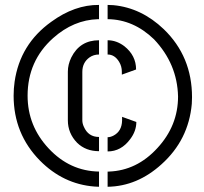

<svg xmlns="http://www.w3.org/2000/svg" viewBox="-20 -712 813 764"><path d="M34.2 -331.1Q34.2 -179.7 138.7 -73.2Q231.4 20.5 355.5 30.3Q365.2 31.2 374 31.2V-29.3Q257.8 -31.2 173.8 -121.1Q89.8 -210.9 89.8 -331.1Q89.8 -469.7 191.4 -560.5Q272.5 -632.8 370.1 -635.7Q372.1 -635.7 374 -635.7V-692.4Q277.3 -693.4 183.6 -625Q59.6 -536.1 38.1 -386.7Q34.2 -359.4 34.2 -331.1ZM250 -233.4Q250 -181.6 287.1 -143.6Q321.3 -110.4 374 -110.4V-167Q331.1 -167 313.5 -208Q307.6 -220.7 307.6 -233.4V-425.8Q307.6 -462.9 335.9 -483.4Q352.5 -495.1 374 -495.1V-551.8Q297.9 -551.8 263.7 -483.4Q250 -455.1 250 -426.8ZM408.2 31.2Q526.4 29.3 623 -58.6Q730.5 -155.3 743.2 -298.8Q744.1 -312.5 744.1 -325.2Q744.1 -487.3 631.8 -595.7Q543 -680.7 431.6 -691.4Q419.9 -692.4 408.2 -692.4V-635.7Q510.7 -634.8 592.8 -555.7Q685.5 -458 688.5 -328.1Q688.5 -211.9 606.4 -123Q524.4 -33.2 413.1 -29.3Q410.2 -29.3 408.2 -29.3ZM408.2 -109.4Q461.9 -109.4 498 -158.2Q522.5 -190.4 522.5 -226.6L465.8 -247.1V-232.4Q464.8 -190.4 432.6 -172.9Q419.9 -166 408.2 -166ZM408.2 -495.1Q436.5 -495.1 454.1 -465.8Q464.8 -448.2 464.8 -426.8V-415L521.5 -435.5Q521.5 -491.2 474.6 -528.3Q443.4 -551.8 408.2 -551.8Z"/></svg>

Font: Post No Bills Jaffna SemiBold
Style: Regular
Weight: 600
Designer: Kosala Senevirathne, Siva Puranthara, Lasantha Premarathna, Tharique Azeez
Foundry: Mooniak
Version: Version 1.220 ; ttfautohint (v1.6)